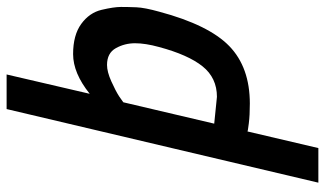

<svg xmlns="http://www.w3.org/2000/svg" viewBox="-216 -530 959 566"><g transform="rotate(-90 263.0 -246.5)"><path d="M270 -461Q331 -510 387 -510Q443 -510 476 -486Q509 -462 517.5 -426Q526 -390 526 -369Q526 -348 525 -323.5Q524 -299 512 -256Q473 -110 410.5 -49.5Q348 11 241 11Q207 11 183 8Q159 5 159 4L110 213H8L225 -706H327ZM355 -410Q335 -410 307 -397.5Q279 -385 262 -374L245 -362L182 -94L261 -86Q317 -86 351 -128.5Q385 -171 408 -257Q419 -297 419 -327.5Q419 -358 404.5 -384Q390 -410 355 -410Z"/></g></svg>

Font: Titillium Web
Style: SemiBold Italic
Weight: 600
Italic angle: -13°
Version: Version 1.001;PS 57.000;hotconv 1.0.70;makeotf.lib2.5.55311